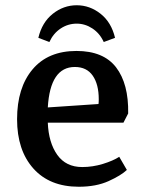

<svg xmlns="http://www.w3.org/2000/svg" viewBox="-20 -699 553 731"><path d="M45 -245Q45 -365 104 -435Q163 -505 271 -505Q374 -505 422 -442.5Q470 -380 468 -267L450 -232H162Q165 -156 198 -109.5Q231 -63 293 -63Q333 -63 372 -75Q411 -87 434 -102L463 -52Q441 -31 393.5 -9.5Q346 12 280 12Q169 12 107 -57.5Q45 -127 45 -245ZM355 -303Q356 -309 356 -321Q356 -378 333 -411Q310 -444 265 -444Q171 -444 162 -290ZM272 -609Q239 -609 211 -590.5Q183 -572 168 -539L126 -555Q140 -614 181 -646.5Q222 -679 272 -679Q322 -679 363 -646.5Q404 -614 418 -555L375 -539Q360 -572 332 -590.5Q304 -609 272 -609Z"/></svg>

Font: Andada Pro SemiBold
Style: Regular
Weight: 600
Designer: Carolina Giovagnoli
Foundry: Huerta Tipografica
Version: Version 3.005